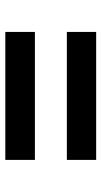

<svg xmlns="http://www.w3.org/2000/svg" viewBox="146 -642 374 707"><g transform="rotate(90 333.5 -289.0)"><path d="M98.1 -347.7V-455.6H569.3V-347.7ZM98.1 -121.1V-230H569.3V-121.1Z"/></g></svg>

Font: Inter 18pt SemiBold
Style: Regular
Weight: 600
Designer: Rasmus Andersson
Foundry: rsms
Version: Version 4.001;git-66647c0bb